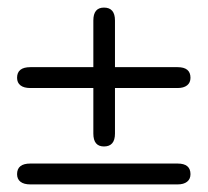

<svg xmlns="http://www.w3.org/2000/svg" viewBox="-20 -486 547 506"><path d="M25 -281Q25 -309 60 -309H226V-432Q226 -466 254 -466Q283 -466 283 -432V-309H448Q482 -309 482 -281Q482 -268 473 -261Q464 -254 448 -254H283V-134Q283 -100 254 -100Q226 -100 226 -134V-254H60Q43 -254 34 -261Q25 -268 25 -281ZM482 -27Q482 -14 473 -7Q464 0 448 0H60Q43 0 34 -7Q25 -14 25 -27Q25 -55 60 -55H448Q482 -55 482 -27Z"/></svg>

Font: Kodchasan Light
Style: Regular
Weight: 300
Version: Version 1.000; ttfautohint (v1.6)